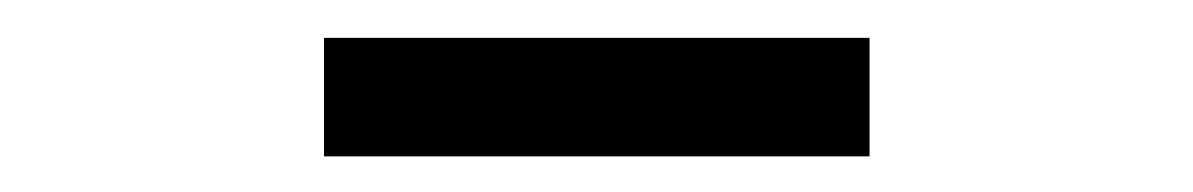

<svg xmlns="http://www.w3.org/2000/svg" viewBox="-20 -756 646 104"><path d="M155.5 -671.3V-735.5H451V-671.3Z"/></svg>

Font: Noto Sans TC
Style: Regular
Weight: 100
Designer: Ryoko NISHIZUKA 西塚涼子 (kana, bopomofo & ideographs); Paul D. Hunt (Latin, Greek & Cyrillic); Sandoll Communications 산돌커뮤니
Foundry: Adobe
Version: Version 2.004;hotconv 1.0.118;makeotfexe 2.5.65603